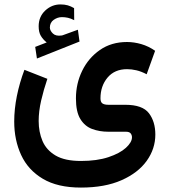

<svg xmlns="http://www.w3.org/2000/svg" viewBox="-20 -597 758 863"><path d="M189.9 -406.2Q173.3 -419.4 163.6 -435.8Q153.8 -452.1 153.8 -479Q153.8 -522 183.3 -549.6Q212.9 -577.1 251.5 -577.1Q270.5 -577.1 284.7 -573Q298.8 -568.8 313 -560.5L313.5 -506.3Q298.3 -514.2 285.2 -517.1Q272 -520 258.3 -520Q238.8 -520 221.4 -507.8Q204.1 -495.6 204.1 -472.7Q204.6 -459 217.8 -446.3Q231 -433.6 257.3 -437.5Q257.8 -437.5 261.7 -438.5L330.1 -463.4L337.4 -410.2L146 -334L138.2 -386.2ZM343.8 246.1Q238.8 246.1 172.4 206.5Q106 167 75 99.6Q43.9 32.2 43.9 -50.8Q43.9 -106.4 55.9 -165.8Q67.9 -225.1 89.8 -283.2L192.9 -242.7Q176.3 -193.8 165 -145.3Q153.8 -96.7 153.8 -53.2Q153.8 -3.9 171.1 36.9Q188.5 77.6 230 102.1Q271.5 126.5 343.8 126.5Q416 126.5 467.3 109.4Q518.6 92.3 545.9 67.4Q573.2 42.5 573.2 20Q573.2 10.3 567.4 2.7Q561.5 -4.9 545.9 -4.9H466.8Q427.7 -4.9 394.5 -17.1Q361.3 -29.3 341.3 -61.8Q321.3 -94.2 321.3 -154.8Q321.3 -221.2 349.4 -278.8Q377.4 -336.4 429 -372.3Q480.5 -408.2 550.8 -408.2Q582.5 -408.2 615.2 -398.7Q647.9 -389.2 677.2 -368.7L639.2 -263.2Q615.2 -275.9 593.3 -281Q571.3 -286.1 551.3 -286.1Q495.1 -286.1 463.4 -248.3Q431.6 -210.4 431.6 -154.8Q431.6 -138.2 440.4 -132.1Q449.2 -126 467.8 -126H543Q620.6 -126 649.4 -88.1Q678.2 -50.3 678.2 7.8Q678.2 71.8 639.4 126Q600.6 180.2 525.9 213.1Q451.2 246.1 343.8 246.1Z"/></svg>

Font: Vazirmatn RD FD SemiBold
Style: Regular
Weight: 600
Designer: Saber Rastikerdar
Foundry: Saber Rastikerdar
Version: Version 33.003